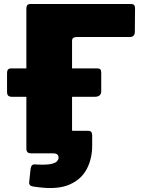

<svg xmlns="http://www.w3.org/2000/svg" viewBox="-20 -762 719 954"><path d="M146 165Q123 162 125 143L132 77Q135 53 154 55L177 56Q217 57 237 52Q257 47 264 38.5Q271 30 271 22Q271 0 245 0H151L328 -127Q328 -112 344 -112H419Q438 -112 438 -89V-39Q438 28 410.5 79Q383 130 325.5 155Q268 180 177 169ZM111 -719Q111 -742 130 -742H633Q651 -742 651 -721L650 -605Q650 -578 625 -578H361Q338 -578 338 -559V-29Q338 0 305 0H138Q122 0 116.5 -6Q111 -12 111 -25ZM483 -402V-309Q483 -281 450 -281H41Q26 -281 20.5 -287Q15 -293 15 -306V-399Q15 -422 34 -422H465Q483 -422 483 -402Z"/></svg>

Font: Libre Franklin Black
Style: Regular
Weight: 900
Designer: Pablo Impallari, Rodrigo Fuenzalida, Nhung Nguyen
Foundry: Impallari Type
Version: Version 3.000